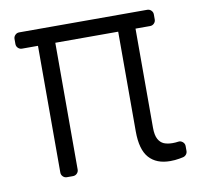

<svg xmlns="http://www.w3.org/2000/svg" viewBox="-67 -615 725 694"><g transform="rotate(-10 296.0 -268.5)"><path d="M503.9 7.5Q521.7 7.5 537.6 4.6Q543.3 3.9 551.8 1.8Q558.9 0 563.4 -5.7Q567.8 -11.4 567.8 -18.5V-36.2Q567.8 -45.5 560.5 -51.7Q553.3 -57.9 544 -56.5Q534.4 -55 523.8 -55Q505.3 -55 491.8 -60.4Q478.7 -66.1 471.2 -79.9Q463.1 -94.5 463.1 -122.2V-485.8H516.3Q525.2 -485.8 531.2 -491.8Q537.3 -497.9 537.3 -506.4V-524.9Q537.3 -533.4 531.2 -539.4Q525.2 -545.5 516.3 -545.5H46.5Q38 -545.5 32 -539.4Q25.9 -533.4 25.9 -524.9V-506.4Q25.9 -497.9 32 -491.8Q38 -485.8 46.5 -485.8H105.1V-20.6Q105.1 -12.1 111.2 -6Q117.2 0 125.7 0H147.7Q156.6 0 162.6 -6Q168.7 -12.1 168.7 -20.6V-485.8H399.5V-119.7Q399.5 -52.9 426.5 -22.7Q453.5 7.5 503.9 7.5Z"/></g></svg>

Font: DeltaSans Light
Style: Regular
Weight: 300
Designer: Rasmus Andersson
Foundry: rsms
Version: Version 3.012